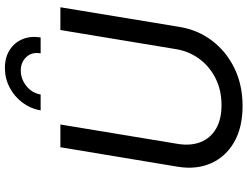

<svg xmlns="http://www.w3.org/2000/svg" viewBox="-132 -860 1004 779"><g transform="rotate(-90 369.5 -471.0)"><path d="M328.6 11.7Q241.2 11.7 181.6 -22.7Q122.1 -57.1 95.9 -116.7Q69.8 -176.3 82 -251L161.1 -727.5H253.4L174.8 -252Q166 -198.7 182.1 -158.4Q198.2 -118.2 236.3 -95.9Q274.4 -73.7 332 -73.7Q392.1 -73.7 440.2 -97.7Q488.3 -121.6 519.3 -163.3Q550.3 -205.1 559.1 -258.3L636.7 -727.5H729L649.4 -244.6Q637.2 -169.4 593 -111.6Q548.8 -53.7 481 -21Q413.1 11.7 328.6 11.7ZM482.9 -952.6Q525.4 -952.6 555.7 -933.3Q585.9 -914.1 599.6 -881.1Q613.3 -848.1 606.4 -807.6H542Q548.3 -843.3 527.1 -865.7Q505.9 -888.2 472.2 -888.2Q438.5 -888.2 409.9 -865.7Q381.3 -843.3 375 -807.6H310.5Q317.4 -848.1 342 -881.1Q366.7 -914.1 403.3 -933.3Q439.9 -952.6 482.9 -952.6Z"/></g></svg>

Font: Inter 16pt
Style: Italic
Weight: 400
Italic angle: -9.3988°
Version: Version 4.001;git-66647c0bb